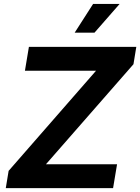

<svg xmlns="http://www.w3.org/2000/svg" viewBox="-20 -969 722 989"><path d="M9.8 0 24.4 -88.9 474.6 -604.5H108.4L128.9 -727.5H682.1L667.5 -638.2L216.8 -123H583L562.5 0ZM364.7 -800.8 459.5 -948.7H596.2L466.8 -800.8Z"/></svg>

Font: Inter 17pt
Style: Bold Italic
Weight: 700
Italic angle: -9.3988°
Version: Version 4.001;git-66647c0bb